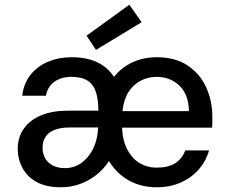

<svg xmlns="http://www.w3.org/2000/svg" viewBox="-20 -780 964 812"><path d="M237 12Q176 12 135.5 -10Q95 -32 75 -69.5Q55 -107 55 -150Q55 -200 81 -236.5Q107 -273 154.5 -292.5Q202 -312 268 -312H396Q396 -360 385.5 -391.5Q375 -423 350 -439Q325 -455 282 -455Q240 -455 211 -435Q182 -415 174 -375H74Q80 -427 109 -463.5Q138 -500 183.5 -519Q229 -538 282 -538Q348 -538 392.5 -516Q437 -494 462 -455Q494 -495 540.5 -516.5Q587 -538 643 -538Q720 -538 772 -504Q824 -470 851 -412.5Q878 -355 878 -285Q878 -275 878 -264Q878 -253 877 -240H496Q499 -184 519 -146.5Q539 -109 571 -90Q603 -71 641 -71Q693 -71 721.5 -90Q750 -109 764 -144H864Q852 -100 821.5 -64.5Q791 -29 745.5 -8.5Q700 12 642 12Q576 12 524 -17.5Q472 -47 441 -99Q418 -64 386.5 -39.5Q355 -15 317.5 -1.5Q280 12 237 12ZM254 -69Q294 -69 325 -91.5Q356 -114 374.5 -152.5Q393 -191 395 -241H278Q236 -241 210 -230.5Q184 -220 172 -200.5Q160 -181 160 -156Q160 -130 171 -110.5Q182 -91 203.5 -80Q225 -69 254 -69ZM498 -310H779Q778 -380 739 -417.5Q700 -455 642 -455Q606 -455 574.5 -438.5Q543 -422 523 -390Q503 -358 498 -310ZM386 -569 346 -629 527 -760 579 -686Z"/></svg>

Font: DM Sans 9pt Medium
Style: Regular
Weight: 500
Version: Version 4.004;gftools[0.9.30]